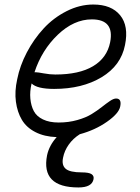

<svg xmlns="http://www.w3.org/2000/svg" viewBox="-20 -555 612 840"><path d="M323.2 265.1Q158.2 265.1 186 124Q195.3 81.1 228 44.9Q173.8 43 134.8 22.9Q95.7 2.9 75.7 -30.8Q55.7 -64.5 49.6 -109.9Q43.5 -155.3 55.2 -208Q66.9 -267.6 97.4 -325.7Q127.9 -383.8 170.9 -430.4Q213.9 -477.1 271.2 -506.1Q328.6 -535.2 388.2 -535.2Q467.3 -535.2 505.6 -488.3Q543.9 -441.4 526.9 -357.9Q509.3 -268.1 424.3 -217Q339.4 -166 216.8 -166Q142.1 -166 118.2 -189.9Q109.9 -154.8 112.8 -123.5Q115.7 -92.3 127.9 -69.1Q140.1 -45.9 168 -32.5Q195.8 -19 236.8 -19Q280.3 -19 318.1 -29.8Q356 -40.5 380.9 -55.9Q405.8 -71.3 425.5 -86.9Q445.3 -102.5 461.2 -113.3Q477.1 -124 487.8 -124Q513.2 -124 505.9 -88.9Q500 -58.6 448 -22.2Q396 14.2 329.1 32.2Q299.8 50.8 280.8 77.6Q261.7 104.5 255.9 134.8Q249 167.5 267.3 183.3Q285.6 199.2 337.9 199.2Q368.7 199.2 380.4 206.8Q392.1 214.4 389.2 229Q382.3 265.1 323.2 265.1ZM138.2 -238.8Q145 -238.8 171.9 -233.9Q198.7 -229 222.2 -229Q326.2 -229 387.2 -265.4Q448.2 -301.8 461.9 -370.1Q481.4 -470.2 381.8 -470.2Q303.2 -470.2 232.9 -403.1Q162.6 -335.9 130.9 -238.8Z"/></svg>

Font: Shantell Sans Irregular
Style: Italic
Weight: 300
Italic angle: -11.31°
Designer: Stephen Nixon, Anya Danilova, Shantell Martin
Foundry: Arrow Type
Version: Version 1.006;[9816181b4]